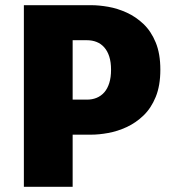

<svg xmlns="http://www.w3.org/2000/svg" viewBox="-20 -720 690 740"><path d="M72 0V-700H332Q361.5 -700 397.2 -693.8Q433 -687.5 468.2 -671.5Q503.5 -655.5 533 -627.5Q562.5 -599.5 580.2 -556.2Q598 -513 598 -451.5Q598 -390 580.2 -346.5Q562.5 -303 533 -274.8Q503.5 -246.5 468.2 -230.2Q433 -214 397.2 -207.5Q361.5 -201 332 -201H260V0ZM260 -336H315Q335.5 -336 352.5 -343Q369.5 -350 382 -364.2Q394.5 -378.5 401.2 -400.2Q408 -422 408 -451Q408 -480.5 401.2 -501.8Q394.5 -523 382 -537.2Q369.5 -551.5 352.5 -558.2Q335.5 -565 315 -565H260Z"/></svg>

Font: Trispace Thin ExtraBold
Style: Regular
Weight: 800
Version: Version 1.210